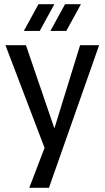

<svg xmlns="http://www.w3.org/2000/svg" viewBox="-20 -700 500 918"><path d="M454 -484 214 198H120L193 7L6 -484H104L239 -89H241L363 -484ZM170 -552H94L164 -680H240ZM297 -552H221L291 -680H367Z"/></svg>

Font: Play
Style: Regular
Weight: 400
Designer: Jonas Hecksher
Foundry: Jonas Hecksher, Playtypeª, e-types AS
Version: Version 1.002